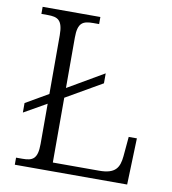

<svg xmlns="http://www.w3.org/2000/svg" viewBox="-81 -784 766 855"><g transform="rotate(10 302.5 -357.0)"><path d="M43 0H551L558 -210H521L513 -121C508 -69 491 -39 418 -39H208V-332L371 -426V-471L208 -376V-604C208 -672 231 -682 278 -682H304V-714H43V-682H71C117 -682 140 -672 140 -602V-337L38 -278V-235L140 -293V-111C140 -42 117 -32 71 -32H43Z"/></g></svg>

Font: Noto Serif Telugu Light
Style: Regular
Weight: 300
Designer: Jelle Bosma - Monotype Design Team
Foundry: Monotype Imaging Inc.
Version: Version 2.005